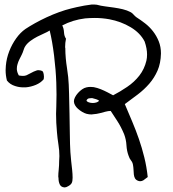

<svg xmlns="http://www.w3.org/2000/svg" viewBox="-20 -729 769 851"><path d="M693.4 -492.2Q692.4 -448.2 678.2 -416Q664.1 -383.8 641.6 -357.9Q619.1 -332 590.8 -310.5Q562.5 -289.1 533.2 -267.6Q549.8 -228.5 565.9 -190.4Q582 -152.3 595.7 -112.8Q609.4 -73.2 619.6 -31.7Q629.9 9.8 634.8 55.7Q625 63.5 615.2 70.3Q608.4 74.2 601.6 74.2Q596.7 74.2 591.8 72.3Q582 68.4 578.1 61Q574.2 53.7 573.2 43.9Q572.3 34.2 571.8 22.9Q571.3 11.7 569.3 1Q567.4 -9.8 560.5 -18.1Q553.7 -26.4 549.8 -39.1Q542 -59.6 540.5 -85Q539.1 -110.4 530.3 -133.8Q516.6 -167 500 -192.4Q483.4 -217.8 470.7 -237.3Q460 -237.3 447.3 -233.9Q434.6 -230.5 421.4 -227.1Q408.2 -223.6 393.6 -222.7Q389.6 -221.7 385.7 -221.7Q375 -221.7 363.3 -224.6Q353.5 -227.5 343.8 -233.4Q334 -239.3 325.7 -246.6Q317.4 -253.9 312.5 -262.7Q307.6 -271.5 307.6 -280.3Q307.6 -288.1 312.5 -297.9Q317.4 -307.6 325.7 -316.9Q334 -326.2 343.8 -333Q353.5 -339.8 363.3 -341.8Q372.1 -343.8 380.9 -343.8Q387.7 -343.8 395.5 -342.8Q411.1 -339.8 426.8 -333.5Q442.4 -327.1 456.5 -319.8Q470.7 -312.5 481.4 -306.6Q511.7 -322.3 543.5 -343.8Q575.2 -365.2 597.7 -394Q620.1 -422.9 628.9 -460Q631.8 -472.7 631.8 -487.3Q631.8 -513.7 621.1 -544.9Q601.6 -583 559.1 -608.4Q516.6 -633.8 464.8 -643.6Q432.6 -649.4 400.4 -649.4Q378.9 -649.4 357.4 -647.5Q301.8 -640.6 255.9 -616.2Q262.7 -603.5 263.7 -585.9Q264.6 -568.4 272.5 -557.6Q268.6 -539.1 268.6 -519.5Q268.6 -517.6 269.5 -515.6Q269.5 -493.2 271.5 -471.2Q273.4 -449.2 276.9 -427.7Q280.3 -406.2 282.2 -387.7Q285.2 -357.4 286.1 -314Q287.1 -270.5 288.1 -223.6Q289.1 -176.8 289.6 -131.8Q290 -86.9 292 -54.7Q293 -36.1 295.4 -15.6Q297.9 4.9 299.8 23.9Q301.8 43 301.8 58.6Q301.8 74.2 297.9 82Q293.9 89.8 283.2 95.7Q273.4 101.6 267.6 101.6H265.6Q251 100.6 245.1 88.9Q239.3 77.1 239.3 60.5Q238.3 57.6 238.3 53.7Q238.3 40 240.2 23.4Q242.2 2.9 242.2 -15.6Q243.2 -26.4 243.2 -37.1Q243.2 -62.5 239.3 -85.9Q234.4 -118.2 232.4 -143.6Q228.5 -185.5 228.5 -224.6Q228.5 -240.2 229.5 -255.9Q230.5 -283.2 230.5 -309.6Q230.5 -335.9 229.5 -362.3Q227.5 -418.9 219.7 -482.4Q211.9 -545.9 200.2 -593.8Q189.5 -586.9 174.8 -580.6Q160.2 -574.2 145 -566.4Q129.9 -558.6 115.7 -548.3Q101.6 -538.1 92.8 -525.4Q87.9 -518.6 84.5 -507.3Q81.1 -496.1 76.2 -486.3Q71.3 -476.6 65.9 -465.8Q60.5 -455.1 57.6 -444.3Q54.7 -435.5 54.7 -425.8V-420.9Q55.7 -408.2 63.5 -394.5Q74.2 -392.6 82 -392.6Q90.8 -392.6 97.7 -395.5Q108.4 -400.4 118.7 -406.2Q128.9 -412.1 140.6 -416Q144.5 -418 150.4 -418Q158.2 -418 168 -414.1Q172.9 -408.2 173.8 -399.4Q174.8 -394.5 174.8 -388.7Q174.8 -383.8 173.8 -377.9Q161.1 -362.3 139.2 -353Q117.2 -343.8 93.8 -341.8H83Q64.5 -341.8 46.9 -347.7Q24.4 -354.5 10.7 -372.1Q4.9 -394.5 4.9 -418Q4.9 -427.7 5.9 -437.5Q8.8 -470.7 21 -502Q33.2 -533.2 51.8 -559.1Q70.3 -585 92.8 -600.6Q110.4 -612.3 134.8 -626Q159.2 -639.6 186.5 -652.3Q213.9 -665 242.2 -675.3Q270.5 -685.5 294.9 -691.4Q303.7 -693.4 319.8 -697.3Q335.9 -701.2 353.5 -704.1Q371.1 -707 386.7 -709H397.5Q404.3 -709 409.2 -708Q426.8 -703.1 446.3 -700.7Q465.8 -698.2 485.8 -695.3Q505.9 -692.4 524.4 -688Q543 -683.6 559.6 -674.8Q565.4 -671.9 571.8 -664.6Q578.1 -657.2 585 -652.3Q603.5 -640.6 623 -625.5Q642.6 -610.4 658.2 -590.3Q673.8 -570.3 683.6 -545.9Q693.4 -521.5 693.4 -492.2ZM418.9 -283.2Q415 -286.1 406.7 -289.1Q398.4 -292 389.6 -293.9H382.8Q377.9 -293.9 374 -293Q366.2 -291 363.3 -283.2Q365.2 -278.3 373.5 -275.4Q381.8 -272.5 391.6 -272.5Q400.4 -272.5 408.7 -275.4Q417 -278.3 418.9 -283.2Z"/></svg>

Font: Crafty Girls
Style: Regular
Weight: 400
Designer: Crystal Kluge
Foundry: Font Diner, Inc DBA Tart Workshop
Version: Version 1.001